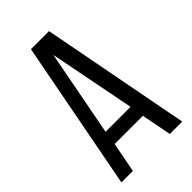

<svg xmlns="http://www.w3.org/2000/svg" viewBox="-214 -775 850 850"><g transform="rotate(-45 211.0 -350.0)"><path d="M295.9 -141.1H119.1L91.8 0H20L153.8 -700.2H267.1L400.9 0H323.2ZM206.1 -611.8 128.9 -208H285.2Z"/></g></svg>

Font: Bebas Neue Regular
Style: Regular
Weight: 400
Designer: Ryoichi Tsunekawa
Foundry: Ryoichi Tsunekawa
Version: Version 001.003